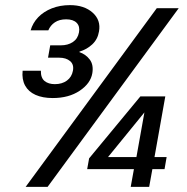

<svg xmlns="http://www.w3.org/2000/svg" viewBox="-20 -730 731 750"><path d="M80.1 0 592.4 -698H678.1L165.9 0ZM583.5 -116.4H630.9L622.7 -69.2H575.2L562.7 0H490.6L503.1 -69.2H320.5L328.1 -111.4L528.4 -353.5H625.7ZM401.9 -116.4H512.9L544.1 -290.9ZM99.6 -611.4Q107.9 -640.2 129 -662.4Q150.2 -684.5 182.2 -697.3Q214.2 -710 253.5 -710Q309.1 -710 341.9 -680.6Q374.7 -651.2 366.7 -607.2Q361.7 -576.5 340.3 -556.6Q318.9 -536.8 290.7 -528.5L290 -526.5Q315.2 -517.8 330.6 -497.4Q346 -477 340.7 -444.3Q334 -404.2 291.4 -375.6Q248.8 -347 186 -347Q146.5 -347 118.8 -359.4Q91.1 -371.8 78 -395.9Q64.9 -420.1 68.4 -453.8H139.7Q139 -425.9 154.1 -413.6Q169.1 -401.3 194.3 -401.3Q222.4 -401.3 241.4 -415.2Q260.3 -429.2 264.8 -453.4Q269.6 -477.8 254 -491.2Q238.4 -504.7 210.5 -504.7H167.6L176.2 -552.9H217.5Q245.2 -552.9 264.5 -565.7Q283.8 -578.5 288.5 -603.4Q293 -626.9 279.6 -640.7Q266.1 -654.5 238.4 -654.5Q211.8 -654.5 194.4 -642.8Q176.9 -631.1 168.7 -611.4Z"/></svg>

Font: Poppins Variable
Style: Italic
Weight: 100
Italic angle: -10°
Designer: Jonny Pinhorn
Foundry: Indian Type Foundry
Version: Version 6.000